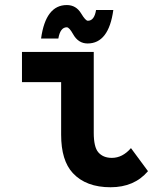

<svg xmlns="http://www.w3.org/2000/svg" viewBox="-20 -747 626 776"><path d="M146 -591.3Q164.6 -726.6 250 -726.6Q287.6 -726.6 308.1 -692.4Q325.7 -663.1 335 -663.1Q361.3 -663.1 368.2 -706.5H438Q419.4 -571.3 334 -571.3Q296.4 -571.3 275.4 -608.9Q259.8 -636.7 250 -636.7Q223.6 -636.7 215.8 -591.3ZM578.1 -55.2Q522.9 9.8 426.8 9.8Q327.6 9.8 274.4 -47.4Q227.1 -98.1 227.1 -202.6V-415H68.8V-537.1H358.9V-210.4Q358.9 -153.3 377 -131.8Q396.5 -108.9 432.1 -108.9Q475.1 -108.9 509.3 -148.4Z"/></svg>

Font: Consola Mono
Style: Bold
Weight: 700
Monospace: yes
Designer: Wojciech Kalinowski "wmk69" (wmk69@o2.pl)
Foundry: Wojciech Kalinowski "wmk69" (wmk69@o2.pl)
Version: Version 2.1.0